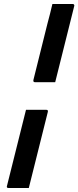

<svg xmlns="http://www.w3.org/2000/svg" viewBox="-20 -780 392 960"><path d="M242 -760H343Q349 -760 350 -757Q353 -754 351 -749L256 -369H155Q145 -369 147 -380L217 -661Q224 -686 230 -710.5Q236 -735 242 -760ZM110 -231H211Q222 -231 219 -220L124 160H23Q11 160 15 149Z"/></svg>

Font: Recursive Sn Lnr St Med
Style: Italic
Weight: 500
Italic angle: -15°
Version: Version 1.079;hotconv 1.0.112;makeotfexe 2.5.65598; ttfautoh